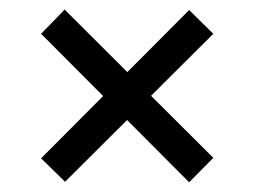

<svg xmlns="http://www.w3.org/2000/svg" viewBox="-20 -475 528 399"><path d="M373 -96.2 244.1 -225.6 115.2 -97.2 65.4 -146 194.3 -275.4 65.4 -404.8 114.3 -455.1 244.6 -325.2 373 -454.1 423.3 -404.8 293.9 -275.9 423.3 -147Z"/></svg>

Font: Trocchi
Style: Regular
Weight: 400
Designer: Vernon Adams
Foundry: Vernon Adams
Version: Version 1.101; ttfautohint (v1.8.4.7-5d5b);gftools[0.9.27]